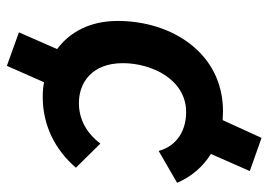

<svg xmlns="http://www.w3.org/2000/svg" viewBox="-134 -550 800 573"><g transform="rotate(90 266.5 -263.0)"><path d="M269 10C351 10 425 -25 480 -89L408 -162C376 -120 335 -98 287 -98C225 -98 168 -138 168 -229C168 -316 217 -418 314 -418C365 -418 414 -394 430 -336L525 -391C507 -434 477 -468 439 -492L490 -608L391 -643L338 -527L312 -528C137 -528 42 -374 42 -214C42 -130 76 -70 126 -33L76 81L176 117L225 6C239 9 254 10 269 10Z"/></g></svg>

Font: Fixel Display 20240404 SemiBold
Style: Italic
Weight: 600
Italic angle: -10°
Designer: AlfaBravo + MacPaw
Foundry: Kyrylo Tkachov, Marchela Mozhyna, Serhii Makarenko, Maria Weinstein, Zakhar Kryvoshyya
Version: Version 1.211;Glyphs 3.2 (3225)